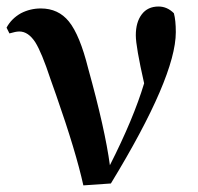

<svg xmlns="http://www.w3.org/2000/svg" viewBox="-20 -559 603 586"><path d="M234.4 6.8Q211.9 -95.7 151.4 -268.6Q139.6 -301.8 133.8 -318.4Q107.4 -398.4 87.9 -429.7Q66.4 -462.9 39.1 -462.9Q28.3 -462.9 8.8 -457L0 -474.6Q14.6 -502 43.9 -518.6Q72.3 -533.2 104.5 -533.2Q158.2 -533.2 190.4 -493.2Q223.6 -452.1 249 -350.6Q300.8 -164.1 315.4 -54.7Q387.7 -197.3 419.9 -304.7Q394.5 -417 394.5 -451.2Q394.5 -491.2 412.6 -515.1Q430.7 -539.1 463.9 -539.1Q490.2 -539.1 510.7 -518.6Q516.6 -497.1 516.6 -460.9Q516.6 -324.2 318.4 1Z"/></svg>

Font: Bpmf GenYo Min B
Style: B
Weight: 700
Foundry: But Ko
Version: Version 1.320